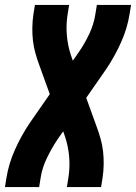

<svg xmlns="http://www.w3.org/2000/svg" viewBox="-20 -755 549 775"><path d="M0 0 6 -37Q15 -94 40 -150Q65 -206 99 -257L181 -375L139 -491Q130 -515 123 -540Q116 -565 113 -591Q110 -617 110.5 -644Q111 -671 115 -698L121 -735H259L253 -698Q246 -654 250 -611Q254 -568 267 -530L274 -510L297 -543Q322 -579 340.5 -618.5Q359 -658 365 -698L371 -735H509L503 -698Q494 -641 469 -585Q444 -529 410 -478L328 -360L370 -244Q379 -220 386 -195Q393 -170 396 -144Q399 -118 398.5 -91Q398 -64 394 -37L388 0H250L256 -37Q263 -81 259 -124Q255 -167 242 -205L235 -225L212 -192Q188 -156 169 -116.5Q150 -77 144 -37L138 0Z"/></svg>

Font: Iosevka Term Curly Hv Obl
Style: Regular
Weight: 900
Italic angle: -9°
Designer: Belleve Invis
Foundry: Belleve Invis
Version: Version 32.3.0